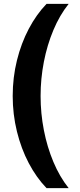

<svg xmlns="http://www.w3.org/2000/svg" viewBox="-20 -859 417 998"><path d="M222 119Q169 64 129.5 -11Q90 -86 68 -175.5Q46 -265 46 -360Q46 -456 68 -545Q90 -634 129.5 -709Q169 -784 222 -839H337Q290 -780 257.5 -702.5Q225 -625 208 -537.5Q191 -450 191 -360Q191 -270 208 -182.5Q225 -95 257.5 -17.5Q290 60 337 119Z"/></svg>

Font: Murecho Thin ExtraBold
Style: Regular
Weight: 800
Version: Version 1.010